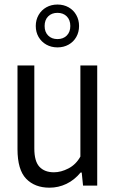

<svg xmlns="http://www.w3.org/2000/svg" viewBox="-20 -838 522 867"><path d="M59 -164.5V-542.5H135V-167.5Q135 -109.5 158.2 -84.8Q181.5 -60 223.5 -60Q255.5 -60 289.2 -77.5Q323 -95 343 -131V-542.5H419V0H355L349 -59H344Q316 -25 280 -7.8Q244 9.5 203.5 9.5Q137 9.5 98 -31Q59 -71.5 59 -164.5ZM141.5 -720.5Q141.5 -748 154.2 -770.2Q167 -792.5 189.2 -805Q211.5 -817.5 239.5 -817.5Q267.5 -817.5 289.8 -805Q312 -792.5 324.5 -770.2Q337 -748 337 -720.5Q337 -693 324.5 -671Q312 -649 289.8 -636.5Q267.5 -624 239.5 -624Q211.5 -624 189.2 -636.5Q167 -649 154.2 -671Q141.5 -693 141.5 -720.5ZM297.5 -720.5Q297.5 -748 281.5 -764Q265.5 -780 239.5 -780Q213.5 -780 197.5 -764Q181.5 -748 181.5 -720.5Q181.5 -693.5 197.5 -677.5Q213.5 -661.5 239.5 -661.5Q265.5 -661.5 281.5 -677.5Q297.5 -693.5 297.5 -720.5Z"/></svg>

Font: Encode Sans Condensed
Style: Regular
Weight: 400
Width: 3
Designer: Multiple Designers
Foundry: Impallari Type
Version: Version 2.000